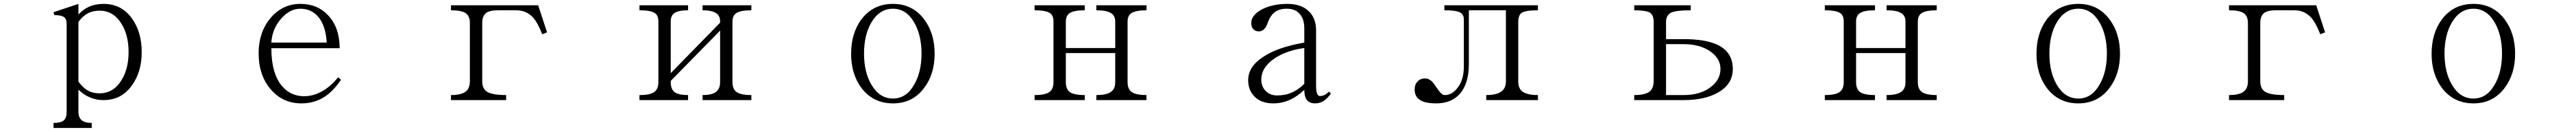

<svg xmlns="http://www.w3.org/2000/svg" viewBox="-20 -504 13040 666"><path d="M377 -91.8V-393.6Q398.4 -422.9 425.8 -437.5Q452.1 -450.2 483.4 -450.2Q553.7 -450.2 593.8 -385.7Q630.9 -328.1 630.9 -241.2Q630.9 -155.3 593.8 -97.7Q553.7 -33.2 483.4 -33.2Q444.3 -33.2 416 -52.7Q397.5 -65.4 377 -91.8ZM251 141.6H444.3V116.2Q410.2 116.2 394.5 103.5Q377 89.8 377 59.6V-51.8Q400.4 -28.3 428.7 -15.6Q462.9 1 503.9 1Q595.7 1 648.4 -74.2Q697.3 -141.6 697.3 -241.2Q697.3 -341.8 648.4 -410.2Q595.7 -484.4 503.9 -484.4Q462.9 -484.4 429.7 -469.7Q400.4 -456.1 377 -430.7V-484.4L251 -442.4L254.9 -427.7Q290 -427.7 303.7 -418Q317.4 -408.2 317.4 -383.8V59.6Q317.4 90.8 302.7 103.5Q288.1 116.2 251 116.2Z M1691.4 -114.3Q1654.3 -67.4 1609.4 -43Q1566.4 -18.6 1519.5 -18.6Q1450.2 -18.6 1406.2 -71.3Q1353.5 -134.8 1353.5 -260.7H1699.2Q1699.2 -363.3 1642.6 -424.8Q1587.9 -484.4 1501 -484.4Q1409.2 -484.4 1348.6 -412.1Q1289.1 -340.8 1289.1 -235.4Q1289.1 -123 1351.6 -51.8Q1412.1 17.6 1505.9 17.6Q1573.2 17.6 1626 -17.6Q1668 -45.9 1706.1 -101.6ZM1633.8 -289.1H1353.5Q1357.4 -358.4 1403.3 -410.2Q1447.3 -460 1500 -460Q1556.6 -460 1591.8 -418Q1628.9 -373 1633.8 -289.1Z M2262.7 1H2542V-24.4Q2472.7 -24.4 2445.3 -41Q2420.9 -56.6 2420.9 -93.8V-388.7Q2420.9 -422.9 2440.4 -438.5Q2459 -452.1 2500 -452.1H2593.8Q2644.5 -452.1 2678.7 -415Q2702.1 -388.7 2724.6 -331.1L2749 -340.8L2704.1 -477.5H2262.7V-452.1Q2313.5 -452.1 2335.9 -438.5Q2358.4 -423.8 2358.4 -388.7V-93.8Q2358.4 -57.6 2335.9 -41Q2313.5 -24.4 2262.7 -24.4Z M3216.8 1H3462.9V-24.4Q3413.1 -24.4 3393.6 -40Q3375 -54.7 3375 -89.8V-95.7L3625 -349.6V-89.8Q3625 -55.7 3603.5 -40Q3583 -24.4 3536.1 -24.4V1H3783.2V-24.4Q3729.5 -24.4 3708 -40Q3687.5 -54.7 3687.5 -89.8V-395.5Q3687.5 -425.8 3708 -438.5Q3730.5 -452.1 3783.2 -452.1V-477.5H3536.1V-452.1Q3582 -452.1 3603.5 -438.5Q3625 -425.8 3625 -395.5V-389.6L3375 -134.8V-395.5Q3375 -425.8 3394.5 -438.5Q3415 -452.1 3462.9 -452.1V-477.5H3216.8V-452.1Q3272.5 -452.1 3293.9 -438.5Q3312.5 -426.8 3312.5 -395.5V-89.8Q3312.5 -54.7 3292 -40Q3271.5 -24.4 3216.8 -24.4Z M4500 -484.4Q4400.4 -484.4 4340.8 -407.2Q4288.1 -336.9 4288.1 -232.4Q4288.1 -129.9 4340.8 -59.6Q4400.4 17.6 4500 17.6Q4598.6 17.6 4657.2 -59.6Q4710.9 -129.9 4710.9 -232.4Q4710.9 -336.9 4657.2 -407.2Q4598.6 -484.4 4500 -484.4ZM4500 -460Q4567.4 -460 4607.4 -390.6Q4644.5 -327.1 4644.5 -233.4Q4644.5 -140.6 4607.4 -77.1Q4567.4 -6.8 4500 -6.8Q4431.6 -6.8 4390.6 -77.1Q4353.5 -140.6 4353.5 -233.4Q4353.5 -327.1 4390.6 -390.6Q4431.6 -460 4500 -460Z M5216.8 1H5470.7V-24.4Q5416 -24.4 5394.5 -40Q5375 -54.7 5375 -89.8V-236.3H5625V-89.8Q5625 -54.7 5602.5 -40Q5581.1 -24.4 5529.3 -24.4V1H5783.2V-24.4Q5729.5 -24.4 5708 -40Q5687.5 -54.7 5687.5 -89.8V-395.5Q5687.5 -425.8 5708 -438.5Q5730.5 -452.1 5783.2 -452.1V-477.5H5529.3V-452.1Q5580.1 -452.1 5602.5 -438.5Q5625 -425.8 5625 -395.5V-261.7H5375V-395.5Q5375 -425.8 5395.5 -438.5Q5417 -452.1 5470.7 -452.1V-477.5H5216.8V-452.1Q5272.5 -452.1 5293.9 -438.5Q5312.5 -426.8 5312.5 -395.5V-89.8Q5312.5 -54.7 5292 -40Q5271.5 -24.4 5216.8 -24.4Z M6716.8 -31.2 6707 -42Q6694.3 -29.3 6681.6 -23.4Q6671.9 -19.5 6662.1 -19.5Q6650.4 -19.5 6645.5 -35.2Q6641.6 -47.9 6641.6 -73.2V-350.6Q6641.6 -415 6601.6 -450.2Q6563.5 -484.4 6498 -484.4Q6420.9 -484.4 6366.2 -456.1Q6313.5 -426.8 6313.5 -388.7Q6313.5 -368.2 6323.2 -357.4Q6333 -345.7 6352.5 -345.7Q6369.1 -345.7 6380.9 -359.4Q6389.6 -369.1 6396.5 -387.7Q6410.2 -426.8 6433.6 -443.4Q6456.1 -460 6493.2 -460Q6537.1 -460 6559.6 -432.6Q6582 -407.2 6582 -360.4V-289.1Q6445.3 -265.6 6372.1 -215.8Q6297.9 -167 6297.9 -99.6Q6297.9 -48.8 6330.1 -16.6Q6364.3 17.6 6424.8 17.6Q6471.7 17.6 6512.7 -2Q6547.9 -18.6 6582 -50.8Q6582 -20.5 6591.8 -3.9Q6605.5 17.6 6636.7 17.6Q6663.1 17.6 6683.6 2.9Q6698.2 -7.8 6716.8 -31.2ZM6582 -261.7V-81.1Q6549.8 -49.8 6518.6 -37.1Q6487.3 -22.5 6444.3 -22.5Q6409.2 -22.5 6386.7 -44.9Q6364.3 -67.4 6364.3 -101.6Q6364.3 -165 6432.6 -210Q6493.2 -250 6582 -261.7Z M7389.6 -406.2V-168Q7389.6 -100.6 7357.4 -60.5Q7330.1 -24.4 7293 -24.4Q7282.2 -24.4 7271.5 -36.1Q7264.6 -43 7252 -61.5Q7236.3 -85 7227.5 -93.8Q7210.9 -108.4 7194.3 -108.4Q7169.9 -108.4 7155.3 -92.8Q7140.6 -78.1 7140.6 -52.7Q7140.6 -18.6 7164.1 -2Q7189.5 17.6 7250 17.6Q7324.2 17.6 7367.2 -28.3Q7415 -80.1 7415 -180.7V-452.1H7602.5V-92.8Q7602.5 -59.6 7580.1 -43Q7556.6 -24.4 7502.9 -24.4V1H7764.6V-24.4Q7706.1 -24.4 7682.6 -44.9Q7665 -60.5 7665 -93.8V-392.6Q7665 -427.7 7682.6 -439.5Q7703.1 -452.1 7764.6 -452.1V-477.5H7291V-452.1Q7346.7 -452.1 7368.2 -442.4Q7389.6 -432.6 7389.6 -406.2Z M8413.1 -281.2H8502Q8585 -281.2 8637.7 -244.1Q8688.5 -209 8688.5 -156.2Q8688.5 -100.6 8637.7 -63.5Q8585 -24.4 8502.9 -24.4H8413.1ZM8252 -24.4V1H8502.9Q8609.4 1 8675.8 -37.1Q8751 -79.1 8751 -156.2Q8751 -240.2 8674.8 -277.3Q8613.3 -306.6 8502 -306.6H8413.1V-394.5Q8413.1 -428.7 8441.4 -441.4Q8467.8 -452.1 8538.1 -452.1V-477.5H8252V-452.1Q8310.5 -452.1 8331.1 -440.4Q8350.6 -427.7 8350.6 -392.6V-98.6Q8350.6 -59.6 8331.1 -43Q8308.6 -24.4 8252 -24.4Z M9216.8 1H9470.7V-24.4Q9416 -24.4 9394.5 -40Q9375 -54.7 9375 -89.8V-236.3H9625V-89.8Q9625 -54.7 9602.5 -40Q9581.1 -24.4 9529.3 -24.4V1H9783.2V-24.4Q9729.5 -24.4 9708 -40Q9687.5 -54.7 9687.5 -89.8V-395.5Q9687.5 -425.8 9708 -438.5Q9730.5 -452.1 9783.2 -452.1V-477.5H9529.3V-452.1Q9580.1 -452.1 9602.5 -438.5Q9625 -425.8 9625 -395.5V-261.7H9375V-395.5Q9375 -425.8 9395.5 -438.5Q9417 -452.1 9470.7 -452.1V-477.5H9216.8V-452.1Q9272.5 -452.1 9293.9 -438.5Q9312.5 -426.8 9312.5 -395.5V-89.8Q9312.5 -54.7 9292 -40Q9271.5 -24.4 9216.8 -24.4Z M10500 -484.4Q10400.4 -484.4 10340.8 -407.2Q10288.1 -336.9 10288.1 -232.4Q10288.1 -129.9 10340.8 -59.6Q10400.4 17.6 10500 17.6Q10598.6 17.6 10657.2 -59.6Q10710.9 -129.9 10710.9 -232.4Q10710.9 -336.9 10657.2 -407.2Q10598.6 -484.4 10500 -484.4ZM10500 -460Q10567.4 -460 10607.4 -390.6Q10644.5 -327.1 10644.5 -233.4Q10644.5 -140.6 10607.4 -77.1Q10567.4 -6.8 10500 -6.8Q10431.6 -6.8 10390.6 -77.1Q10353.5 -140.6 10353.5 -233.4Q10353.5 -327.1 10390.6 -390.6Q10431.6 -460 10500 -460Z M11262.7 1H11542V-24.4Q11472.7 -24.4 11445.3 -41Q11420.9 -56.6 11420.9 -93.8V-388.7Q11420.9 -422.9 11440.4 -438.5Q11459 -452.1 11500 -452.1H11593.8Q11644.5 -452.1 11678.7 -415Q11702.1 -388.7 11724.6 -331.1L11749 -340.8L11704.1 -477.5H11262.7V-452.1Q11313.5 -452.1 11335.9 -438.5Q11358.4 -423.8 11358.4 -388.7V-93.8Q11358.4 -57.6 11335.9 -41Q11313.5 -24.4 11262.7 -24.4Z M12500 -484.4Q12400.4 -484.4 12340.8 -407.2Q12288.1 -336.9 12288.1 -232.4Q12288.1 -129.9 12340.8 -59.6Q12400.4 17.6 12500 17.6Q12598.6 17.6 12657.2 -59.6Q12710.9 -129.9 12710.9 -232.4Q12710.9 -336.9 12657.2 -407.2Q12598.6 -484.4 12500 -484.4ZM12500 -460Q12567.4 -460 12607.4 -390.6Q12644.5 -327.1 12644.5 -233.4Q12644.5 -140.6 12607.4 -77.1Q12567.4 -6.8 12500 -6.8Q12431.6 -6.8 12390.6 -77.1Q12353.5 -140.6 12353.5 -233.4Q12353.5 -327.1 12390.6 -390.6Q12431.6 -460 12500 -460Z"/></svg>

Font: BatangChe
Style: Regular
Weight: 400
Monospace: yes
Version: Version 2.21